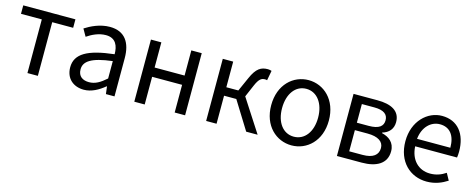

<svg xmlns="http://www.w3.org/2000/svg" viewBox="-31 -1082 4007 1621"><g transform="rotate(15 1972.5 -272.0)"><path d="M211 0H302V-469H485V-543H29V-469H211Z M706 13C773 13 834 -22 886 -65H889L897 0H972V-334C972 -468 916 -557 784 -557C697 -557 620 -518 570 -486L606 -423C649 -452 706 -481 769 -481C858 -481 881 -414 881 -344C650 -318 547 -259 547 -141C547 -43 615 13 706 13ZM732 -60C678 -60 636 -85 636 -147C636 -217 698 -262 881 -284V-132C828 -85 785 -60 732 -60Z M1145 0H1236V-242H1498V0H1589V-543H1498V-323H1236V-543H1145Z M2038 -286 2084 -393C2112 -458 2134 -468 2163 -468C2171 -468 2175 -467 2181 -465L2197 -551C2189 -554 2177 -557 2165 -557C2106 -557 2065 -536 2023 -440L1969 -319H1864V-543H1773V0H1864V-245H1971L2123 0H2223Z M2521 13C2654 13 2773 -91 2773 -271C2773 -452 2654 -557 2521 -557C2388 -557 2269 -452 2269 -271C2269 -91 2388 13 2521 13ZM2521 -63C2427 -63 2364 -146 2364 -271C2364 -396 2427 -481 2521 -481C2615 -481 2679 -396 2679 -271C2679 -146 2615 -63 2521 -63Z M2916 0H3133C3259 0 3348 -47 3348 -156C3348 -233 3295 -271 3234 -285V-290C3290 -306 3325 -345 3325 -405C3325 -504 3244 -543 3125 -543H2916ZM3006 -315V-478H3115C3199 -478 3235 -448 3235 -397C3235 -346 3200 -315 3109 -315ZM3006 -65V-250H3117C3210 -250 3258 -216 3258 -161C3258 -100 3214 -65 3123 -65Z M3702 13C3776 13 3834 -12 3882 -43L3849 -103C3809 -76 3766 -60 3713 -60C3610 -60 3539 -134 3533 -250H3899C3901 -263 3903 -282 3903 -302C3903 -457 3825 -557 3687 -557C3561 -557 3442 -447 3442 -271C3442 -92 3558 13 3702 13ZM3532 -315C3543 -422 3611 -484 3688 -484C3773 -484 3823 -425 3823 -315Z"/></g></svg>

Font: Noto Sans CJK SC Regular
Style: Regular
Weight: 400
Designer: Ryoko NISHIZUKA (kana & ideographs); Paul D. Hunt (Latin, Greek & Cyrillic); Wenlong ZHANG (bopomofo); Sandoll Communica
Foundry: Adobe Systems Incorporated
Version: Version 1.004;PS 1.004;hotconv 1.0.82;makeotf.lib2.5.63406